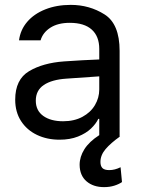

<svg xmlns="http://www.w3.org/2000/svg" viewBox="-20 -557 575 783"><path d="M304.7 115.2Q304.7 82.5 324.2 51.5Q343.8 20.5 384.8 -5.9V-72.3H380.9Q371.1 -51.8 350.8 -32.5Q330.6 -13.2 298.1 -0.2Q265.6 12.7 222.7 12.7Q171.9 12.7 130.9 -6.8Q89.8 -26.4 65.9 -63.2Q42 -100.1 42 -150.4Q42 -232.9 98.4 -266.6Q154.8 -300.3 241.2 -306.6Q274.4 -309.1 315.7 -311.3Q356.9 -313.5 384.8 -314.5V-357.4Q384.8 -408.7 354.2 -436.3Q323.7 -463.9 264.6 -463.9Q216.3 -463.9 185.5 -444.1Q154.8 -424.3 145.5 -392.6H57.6Q63 -435.1 90.8 -467.8Q118.7 -500.5 164.8 -518.8Q210.9 -537.1 268.6 -537.1Q344.7 -537.1 406.2 -498.3Q467.8 -459.5 467.8 -349.6V-0.5L468.8 0Q431.6 26.4 410.6 51Q389.6 75.7 389.6 103.5Q389.6 120.1 397.7 128.4Q405.8 136.7 425.8 136.7Q448.2 136.7 471.7 125L477.5 185.5Q464.8 194.3 446 200.2Q427.2 206.1 404.3 206.1Q360.4 206.1 332.8 182.4Q305.2 158.7 304.7 115.2ZM237.3 -62.5Q282.7 -62.5 316.2 -80.6Q349.6 -98.6 367.2 -128.4Q384.8 -158.2 384.8 -192.4V-245.6L251 -236.3Q191.4 -232.4 158.7 -210.4Q126 -188.5 126 -146.5Q126 -106 156.5 -84.2Q187 -62.5 237.3 -62.5Z"/></svg>

Font: Pretendard JP
Style: Regular
Weight: 400
Designer: Base glyphs from Inter by Rasmus Andersson; Hangeul glyphs from Noto Sans CJK(Source Han Sans) by Jang Soo-young and Kan
Foundry: Kil Hyung-jin
Version: Version 1.309